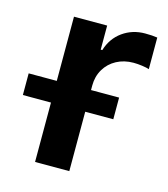

<svg xmlns="http://www.w3.org/2000/svg" viewBox="-130 -608 594 677"><g transform="rotate(15 167.0 -269.0)"><path d="M59.6 -216.8H-43V-295.9H59.6V-530.3H180.7V-442.4H186.5Q200.2 -487.3 235.8 -512.7Q271.5 -538.1 317.4 -538.1Q344.7 -538.1 362.3 -535.2V-419.9Q354 -422.9 336.9 -425.3Q319.8 -427.7 304.7 -427.7Q270.5 -427.7 243.2 -413.1Q215.8 -398.4 200.2 -372.1Q184.6 -345.7 184.6 -312.5V-295.9H287.1V-216.8H184.6V0H59.6Z"/></g></svg>

Font: Pretendard Std SemiBold
Style: Regular
Weight: 600
Designer: Base glyphs from Inter by Rasmus Andersson; Hangeul glyphs from Noto Sans CJK(Source Han Sans) by Jang Soo-young and Kan
Foundry: Kil Hyung-jin
Version: Version 1.309